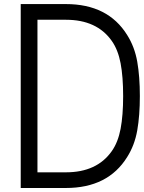

<svg xmlns="http://www.w3.org/2000/svg" viewBox="-20 -937 717 957"><path d="M308.6 -916.7Q518.2 -916.7 613.9 -762.4Q651 -703.8 664.1 -629.6Q677.1 -555.3 677.1 -458.3Q677.1 -361.3 664.1 -287.1Q651 -212.9 613.9 -154.3Q518.2 0 308.6 0H83.3V-916.7ZM537.1 -733.1Q462.9 -838.5 308.6 -838.5H166.7V-78.1H308.6Q462.9 -78.1 537.1 -183.6Q568.4 -227.9 581.1 -294.9Q593.8 -362 593.8 -458.3Q593.8 -554.7 581.1 -621.7Q568.4 -688.8 537.1 -733.1Z"/></svg>

Font: TypoPRO Monoid
Style: Regular
Weight: 400
Width: 4
Monospace: yes
Designer: Andreas Larsen (@larsenwork)
Version: Version 0.61